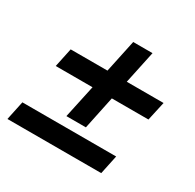

<svg xmlns="http://www.w3.org/2000/svg" viewBox="-138 -765 926 913"><g transform="rotate(30 325.0 -308.0)"><path d="M104 -437H306L344 -616H450L412 -437H614L591 -333H390L352 -152H245L284 -333H82ZM31 -104H546L524 0H9Z"/></g></svg>

Font: Azeret Mono Medium
Style: Italic
Weight: 500
Italic angle: -12°
Designer: Martin Vácha
Foundry: Displaay
Version: Version 1.000; Glyphs 3.0.3, build 3074